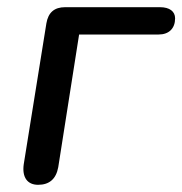

<svg xmlns="http://www.w3.org/2000/svg" viewBox="-20 -507 507 534"><path d="M86 7C117 7 136 -9 142 -42L200 -411H421C450 -411 467 -428 467 -456C467 -475 452 -487 425 -487H161C131 -487 114 -472 109 -442L46 -50C41 -14 56 7 86 7Z"/></svg>

Font: SN Pro Medium
Style: Italic
Weight: 400
Italic angle: -9°
Designer: Tobias Whetton
Foundry: Supernotes
Version: Version 1.001;Glyphs 3.2 (3249)